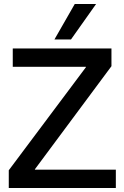

<svg xmlns="http://www.w3.org/2000/svg" viewBox="-20 -943 621 963"><path d="M24 0V-89L411 -606V-608H44V-700H539V-611L155 -94V-92H561V0ZM253 -745 355 -923H462L336 -745Z"/></svg>

Font: Georama ExtraCondensed Thin Medium
Style: Regular
Weight: 500
Version: Version 1.001